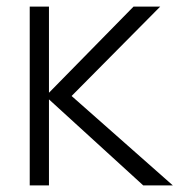

<svg xmlns="http://www.w3.org/2000/svg" viewBox="-20 -560 542 580"><path d="M69.8 0V-540H127.9V-279.8L383.3 -540H463.9L196.3 -270L502 0H412.6L127.9 -259.8V0Z"/></svg>

Font: Manrope Light
Style: Regular
Weight: 300
Designer: Mikhail Sharanda
Foundry: Mikhail Sharanda
Version: Version 4.505;FEAKit 1.0